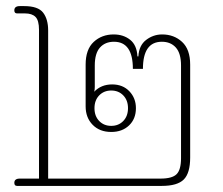

<svg xmlns="http://www.w3.org/2000/svg" viewBox="-20 -610 732 630"><path d="M27 -10Q27 -24 45 -24H108V-512Q108 -543 96.5 -554.5Q85 -566 62 -566H36Q27 -566 27 -576Q27 -590 45 -590H59Q105 -590 121.5 -568.5Q138 -547 138 -510V-24H507Q545 -24 559.5 -38.5Q574 -53 574 -91V-395Q574 -435 557 -454Q540 -473 511 -473Q449 -473 449 -384H416Q416 -473 354 -473Q325 -473 308 -454Q291 -435 291 -395V-325Q291 -314 289 -309Q312 -333 348 -333Q383 -333 404.5 -310.5Q426 -288 426 -255Q426 -220 403.5 -198.5Q381 -177 345 -177Q307 -177 284 -200.5Q261 -224 261 -261V-398Q261 -448 287.5 -472.5Q314 -497 353 -497Q385 -497 407 -479.5Q429 -462 431 -425H434Q436 -461 459.5 -479Q483 -497 512 -497Q551 -497 577.5 -472.5Q604 -448 604 -398V-93Q604 -42 583 -21Q562 0 511 0H36Q27 0 27 -10ZM400 -255Q400 -281 384.5 -297Q369 -313 345 -313Q321 -313 305.5 -297Q290 -281 290 -255Q290 -229 305.5 -213Q321 -197 345 -197Q369 -197 384.5 -213Q400 -229 400 -255Z"/></svg>

Font: Maitree ExtraLight
Style: Regular
Weight: 275
Designer: CadsonDemak Team
Foundry: CadsonDemak
Version: Version 1.003